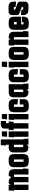

<svg xmlns="http://www.w3.org/2000/svg" viewBox="2036 -2776 748 4860"><g transform="rotate(-90 2410.0 -346.0)"><path d="M30 0V-367H10L20 -500H166V-447L202 -500H218Q322 -500 349 -435L393 -500H414Q491 -500 524.5 -467Q558 -434 558 -357V-133H578L568 0H422V-362Q422 -367 417 -367H362Q362 -363 362 -357V0H226V-362Q226 -367 221 -367H166V0Z M804 -362Q804 -367 799 -367H749Q744 -367 744 -362V-130Q744 -125 749 -125H799Q804 -125 804 -130ZM608 -135V-357Q608 -434 641.5 -467Q675 -500 752 -500H796Q873 -500 906.5 -467Q940 -434 940 -357V-135Q940 -59 906.5 -25.5Q873 8 796 8H752Q675 8 641.5 -25Q608 -58 608 -135Z M1124 0Q1047 0 1013.5 -33.5Q980 -67 980 -143V-357Q980 -434 1012.5 -467Q1045 -500 1120 -500H1129Q1155 -500 1176 -491V-567H1156L1166 -700H1312V-133H1322L1332 0H1176V-53L1140 0ZM1121 -367Q1116 -367 1116 -362V-138Q1116 -133 1121 -133H1176V-367Z M1378 -540 1388 -673H1514V-540ZM1378 0V-367H1362L1372 -500H1514V0Z M1544 -377 1554 -500H1585V-607Q1585 -649 1611 -674.5Q1637 -700 1679 -700H1777V-567H1721V-500H1767L1757 -377H1721V0H1585V-377Z M1818 -540 1828 -673H1954V-540ZM1818 0V-367H1802L1812 -500H1954V0Z M1999 -135V-357Q1999 -434 2032.5 -467Q2066 -500 2143 -500H2187Q2264 -500 2297.5 -467Q2331 -434 2331 -357V-264L2195 -279V-362Q2195 -367 2190 -367H2140Q2135 -367 2135 -362V-130Q2135 -125 2140 -125H2190Q2195 -125 2195 -130V-219H2331V-135Q2331 -59 2297.5 -25.5Q2264 8 2187 8H2143Q2066 8 2032.5 -25Q1999 -58 1999 -135Z M2520 0Q2443 0 2409.5 -33.5Q2376 -67 2376 -143V-357Q2376 -434 2408.5 -467Q2441 -500 2516 -500H2525Q2551 -500 2572 -491V-500H2708V-133H2718L2728 0H2572V-53L2536 0ZM2517 -367Q2512 -367 2512 -362V-138Q2512 -133 2517 -133H2572V-367Z M2758 -135V-357Q2758 -434 2791.5 -467Q2825 -500 2902 -500H2946Q3023 -500 3056.5 -467Q3090 -434 3090 -357V-264L2954 -279V-362Q2954 -367 2949 -367H2899Q2894 -367 2894 -362V-130Q2894 -125 2899 -125H2949Q2954 -125 2954 -130V-219H3090V-135Q3090 -59 3056.5 -25.5Q3023 8 2946 8H2902Q2825 8 2791.5 -25Q2758 -58 2758 -135Z M3141 -540 3151 -673H3277V-540ZM3141 0V-367H3125L3135 -500H3277V0Z M3518 -362Q3518 -367 3513 -367H3463Q3458 -367 3458 -362V-130Q3458 -125 3463 -125H3513Q3518 -125 3518 -130ZM3322 -135V-357Q3322 -434 3355.5 -467Q3389 -500 3466 -500H3510Q3587 -500 3620.5 -467Q3654 -434 3654 -357V-135Q3654 -59 3620.5 -25.5Q3587 8 3510 8H3466Q3389 8 3355.5 -25Q3322 -58 3322 -135Z M3704 0V-367H3684L3694 -500H3840V-447L3876 -500H3892Q3969 -500 4002.5 -467Q4036 -434 4036 -357V-133H4056L4046 0H3900V-362Q3900 -367 3895 -367H3840V0Z M4086 -135V-357Q4086 -434 4119.5 -467Q4153 -500 4230 -500H4274Q4351 -500 4384.5 -467Q4418 -434 4418 -357V-184H4222V-130Q4222 -125 4227 -125H4277Q4282 -125 4282 -130V-163H4418V-135Q4418 -59 4384.5 -25.5Q4351 8 4274 8H4230Q4153 8 4119.5 -25Q4086 -58 4086 -135ZM4282 -362Q4282 -367 4277 -367H4227Q4222 -367 4222 -362V-297H4282Z M4458 -190 4594 -180V-138Q4594 -133 4599 -133H4659Q4664 -133 4664 -138V-168L4514 -223Q4498 -228 4478 -244Q4458 -260 4458 -294V-411Q4458 -454 4484 -479Q4510 -504 4552 -504H4656Q4733 -504 4766.5 -471Q4800 -438 4800 -361V-314L4664 -324V-366Q4664 -371 4659 -371H4599Q4594 -371 4594 -366V-337L4744 -282Q4760 -277 4780 -261Q4800 -245 4800 -211V-93Q4800 -51 4774 -25.5Q4748 0 4706 0H4602Q4525 0 4491.5 -33.5Q4458 -67 4458 -143Z"/></g></svg>

Font: Karantina
Style: Bold
Weight: 700
Designer: Rony Koch
Foundry: Rony Koch
Version: Version 1.000; ttfautohint (v1.8.3)